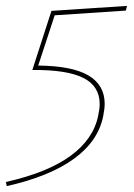

<svg xmlns="http://www.w3.org/2000/svg" viewBox="-40 -438 455 653"><path d="M146 -386 90 -215Q205 -214 260.5 -181.5Q316 -149 316 -85Q316 -68 311 -43Q294 42 211.5 102Q129 162 -17 195L-20 181Q122 149 200 92Q278 35 294 -45Q299 -68 299 -84Q299 -145 243.5 -173Q188 -201 70 -200L135 -401L392 -418L388 -402Z"/></svg>

Font: Ysabeau Thin
Style: Italic
Weight: 200
Italic angle: -12°
Designer: Christian Thalmann (Catharsis Fonts)
Version: Version 0.003